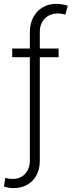

<svg xmlns="http://www.w3.org/2000/svg" viewBox="-29 -759 365 978"><path d="M269.5 -467.8H173.8V58.6Q173.8 102.1 156.7 133.8Q139.6 165.5 109.1 182.4Q78.6 199.2 39.1 199.2Q17.6 199.2 -8.8 191.4L-2 146.5Q10.7 152.3 39.1 152.3Q62 152.3 81.3 140.9Q100.6 129.4 111.8 108.2Q123 86.9 123 58.6V-467.8H33.2V-511.7H123V-594.7Q123 -638.7 140.9 -671.6Q158.7 -704.6 189 -721.9Q219.2 -739.3 256.8 -739.3Q272.9 -739.3 288.8 -736.6Q304.7 -733.9 316.4 -729.5L303.7 -684.6Q293 -687.5 284.9 -689Q276.9 -690.4 266.6 -690.4Q225.1 -690.4 199.5 -665Q173.8 -639.6 173.8 -594.7V-511.7H269.5Z"/></svg>

Font: Pretendard JP ExtraLight
Style: Regular
Weight: 200
Designer: Base glyphs from Inter by Rasmus Andersson; Hangeul glyphs from Noto Sans CJK(Source Han Sans) by Jang Soo-young and Kan
Foundry: Kil Hyung-jin
Version: Version 1.309